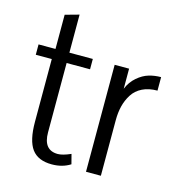

<svg xmlns="http://www.w3.org/2000/svg" viewBox="-103 -767 806 866"><g transform="rotate(15 300.0 -334.5)"><path d="M290 -61 301.8 -15.6Q265.1 7.8 215.8 7.8Q151.4 7.8 122.3 -31.5Q93.3 -70.8 93.3 -158.7V-451.2H18.6V-499.5H97.7V-659.2L162.6 -677.2V-499.5H272V-451.2H162.6V-127.4Q162.6 -44.4 230 -44.4Q252.4 -44.4 290 -61Z M441.4 -499.5V-405.8Q455.1 -439.5 481 -461.7Q506.8 -483.9 533.9 -491.9Q561 -500 590.8 -500V-437Q550.3 -437 520.8 -422.4Q491.2 -407.7 474.9 -381.8Q458.5 -356 450.9 -325.7Q443.4 -295.4 443.4 -259.8V0H374V-499.5Z"/></g></svg>

Font: Pontano Sans
Style: Regular
Weight: 400
Foundry: vernon adams
Version: 1.0